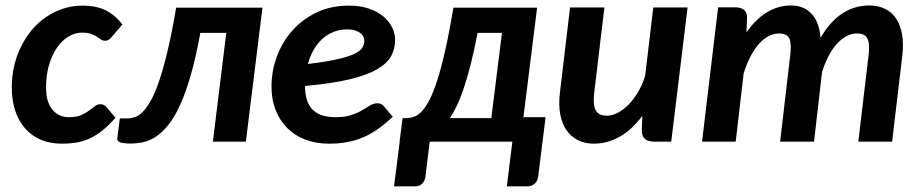

<svg xmlns="http://www.w3.org/2000/svg" viewBox="-20 -512 3335 694"><path d="M397.5 -85.9Q373.5 -59.6 351.8 -41.7Q330.1 -23.9 307.1 -12.9Q284.2 -2 259 2.7Q233.9 7.3 203.1 7.3Q160.6 7.3 127.2 -7.1Q93.8 -21.5 70.6 -48.1Q47.4 -74.7 34.9 -112.1Q22.5 -149.4 22.5 -195.8Q22.5 -235.4 31 -272.7Q39.6 -310.1 55.7 -342.8Q71.8 -375.5 94.7 -403.1Q117.7 -430.7 146.2 -450.2Q174.8 -469.7 208.3 -480.7Q241.7 -491.7 278.8 -491.7Q327.6 -491.7 361.8 -474.9Q396 -458 422.4 -423.3L382.3 -377Q378.4 -371.6 372.6 -368.2Q366.7 -364.7 359.9 -364.7Q351.6 -364.7 345 -369.4Q338.4 -374 330.1 -379.4Q321.8 -384.8 309.3 -389.4Q296.9 -394 276.9 -394Q251 -394 227.5 -379.9Q204.1 -365.7 186 -339.8Q168 -314 157.2 -277.3Q146.5 -240.7 146.5 -195.3Q146.5 -143.6 169.2 -116Q191.9 -88.4 230 -88.4Q256.3 -88.4 272.9 -95.7Q289.6 -103 301.3 -111.8Q313 -120.6 322.5 -127.9Q332 -135.3 343.8 -135.3Q350.1 -135.3 355.7 -132.3Q361.3 -129.4 365.7 -124L397.5 -85.9Z M928.7 -484.4 868.7 0H749.5L797.9 -393.1H704.1Q688 -304.2 669.4 -240Q650.9 -175.8 630.4 -131.3Q609.9 -86.9 587.9 -59.8Q565.9 -32.7 543.2 -17.8Q520.5 -2.9 497.6 2Q474.6 6.8 451.7 6.8Q424.8 6.8 413.8 2.2Q402.8 -2.4 403.8 -10.7L413.1 -84H439.5Q453.1 -84 467.5 -88.6Q481.9 -93.3 496.3 -107.9Q510.7 -122.6 525.9 -149.7Q541 -176.8 555.9 -221.2Q570.8 -265.6 586.2 -330.1Q601.6 -394.5 616.7 -484.4Z M1408.2 -368.2Q1408.2 -335.9 1393.8 -309.3Q1379.4 -282.7 1342.8 -261.5Q1306.2 -240.2 1242.9 -225.1Q1179.7 -210 1082.5 -201.2Q1082.5 -143.6 1109.6 -116Q1136.7 -88.4 1192.4 -88.4Q1227.5 -88.4 1250.2 -96.2Q1272.9 -104 1289.1 -113.5Q1305.2 -123 1317.6 -130.9Q1330.1 -138.7 1345.2 -138.7Q1358.4 -138.7 1367.7 -127.9L1399.9 -89.8Q1372.6 -64.5 1346.7 -46.1Q1320.8 -27.8 1293.2 -15.9Q1265.6 -3.9 1235.1 1.7Q1204.6 7.3 1168.9 7.3Q1122.1 7.3 1083.7 -7.3Q1045.4 -22 1018.3 -49.1Q991.2 -76.2 976.3 -114Q961.4 -151.9 961.4 -198.7Q961.4 -255.9 981.2 -308.8Q1001 -361.8 1037.4 -402.3Q1073.7 -442.9 1125.2 -467.3Q1176.8 -491.7 1240.7 -491.7Q1282.7 -491.7 1314.2 -480.7Q1345.7 -469.7 1366.5 -451.9Q1387.2 -434.1 1397.7 -412.1Q1408.2 -390.1 1408.2 -368.2ZM1234.9 -405.8Q1208.5 -405.8 1185.8 -396.7Q1163.1 -387.7 1145 -371.3Q1127 -355 1113.8 -331.8Q1100.6 -308.6 1092.8 -280.8Q1158.2 -288.6 1198.2 -297.6Q1238.3 -306.6 1260.3 -317.1Q1282.2 -327.6 1289.6 -339.6Q1296.9 -351.6 1296.9 -365.2Q1296.9 -372.6 1293.5 -379.6Q1290 -386.7 1282.5 -392.6Q1274.9 -398.4 1263.2 -402.1Q1251.5 -405.8 1234.9 -405.8Z M1921.4 -484.4 1871.6 -85H1872.6L1861.3 0L1873 -88.4H1952.1L1925.3 126.5Q1922.9 143.1 1912.1 152.3Q1901.4 161.6 1886.7 161.6H1812L1832 0H1533.2L1517.6 128.4Q1515.6 141.1 1506.3 151.4Q1497.1 161.6 1480 161.6H1404.3L1424.8 0H1424.3L1435.1 -85H1450.2Q1463.9 -85.4 1477.8 -90.6Q1491.7 -95.7 1505.4 -110.4Q1519 -125 1533 -152.1Q1546.9 -179.2 1561 -223.4Q1575.2 -267.6 1589.6 -331.5Q1604 -395.5 1619.1 -484.4ZM1706.1 -393.1Q1694.8 -333.5 1682.9 -285.4Q1670.9 -237.3 1658.4 -199.5Q1646 -161.6 1632.8 -133.3Q1619.6 -105 1606 -85H1755.9L1794.4 -393.1Z M2164.6 -484.9 2127.9 -177.2Q2122.6 -131.8 2133.5 -112.8Q2144.5 -93.8 2173.3 -93.8Q2192.4 -93.8 2212.4 -104Q2232.4 -114.3 2251.2 -133.1Q2270 -151.9 2285.9 -178.5Q2301.8 -205.1 2312 -237.8L2341.3 -484.9H2465.3L2406.2 0H2344.2Q2298.3 0 2299.8 -42.5L2301.8 -93.3Q2264.2 -42.5 2219.2 -17.6Q2174.3 7.3 2126.5 7.3Q2094.7 7.3 2069.8 -4.9Q2044.9 -17.1 2028.3 -40.5Q2011.7 -64 2005.1 -98.4Q1998.5 -132.8 2003.9 -177.2L2040.5 -484.9Z M2517.6 0 2575.7 -485.4H2639.2Q2658.7 -485.4 2669.9 -475.8Q2681.2 -466.3 2680.2 -445.3L2678.2 -395Q2712.9 -444.3 2753.4 -468.3Q2793.9 -492.2 2838.4 -492.2Q2885.7 -492.2 2913.6 -462.2Q2941.4 -432.1 2945.8 -375.5Q2981.4 -435.5 3025.4 -463.9Q3069.3 -492.2 3121.6 -492.2Q3154.3 -492.2 3179.2 -480Q3204.1 -467.8 3219.5 -444.3Q3234.9 -420.9 3240.7 -386.7Q3246.6 -352.5 3241.2 -308.6L3204.6 0H3082.5L3119.1 -308.6Q3125 -353.5 3115.5 -372.3Q3106 -391.1 3077.6 -391.1Q3058.6 -391.1 3040.3 -381.6Q3022 -372.1 3005.4 -354Q2988.8 -335.9 2975.1 -309.8Q2961.4 -283.7 2951.2 -251V-250.5L2922.4 0H2799.8L2835.9 -308.6Q2841.8 -353.5 2833.3 -372.3Q2824.7 -391.1 2795.9 -391.1Q2775.9 -391.1 2757.1 -380.9Q2738.3 -370.6 2721.9 -351.8Q2705.6 -333 2691.9 -306.4Q2678.2 -279.8 2668 -246.6L2639.2 0Z"/></svg>

Font: Carlito
Style: Bold Italic
Weight: 700
Italic angle: -7°
Designer: Lukasz Dziedzic
Foundry: tyPoland Lukasz Dziedzic
Version: Version 1.104